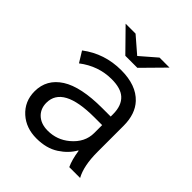

<svg xmlns="http://www.w3.org/2000/svg" viewBox="-225 -922 1101 1101"><g transform="rotate(45 325.0 -371.5)"><path d="M281.2 -653.8 152.3 -785.2H232.9L330.1 -701.2L427.2 -785.2H508.3L378.9 -653.8ZM468.3 -348.1V-367.2Q468.3 -437.5 429.7 -472.2Q394.5 -503.9 321.3 -503.9Q213.9 -503.9 124 -435.1L84 -500Q188.5 -579.1 322.8 -579.1Q444.8 -579.1 506.8 -513.2Q558.1 -458.5 558.1 -362.8V-150.9Q558.1 -38.6 593.3 24.9H505.4Q486.3 -15.6 477.1 -79.1H474.1Q446.3 -29.3 392.1 5.9Q336.9 42 255.9 42Q171.4 42 115.7 -7.8Q57.1 -60.5 57.1 -142.1Q57.1 -239.7 142.6 -294.4Q227.1 -348.1 399.9 -348.1ZM468.3 -278.8H405.3Q151.4 -278.8 151.4 -143.1Q151.4 -99.1 178.7 -69.8Q211.9 -35.2 270 -35.2Q345.2 -35.2 401.9 -83Q468.3 -138.7 468.3 -214.8Z"/></g></svg>

Font: FORM UDPGothic
Style: Regular
Weight: 400
Foundry: Pronama LLC
Version: Version 1.05101